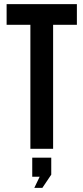

<svg xmlns="http://www.w3.org/2000/svg" viewBox="-20 -720 404 929"><path d="M127 -600H12V-700H352V-600H237V0H127ZM172 135H136V43H228V125L185 189H146Z"/></svg>

Font: kids-team
Style: team
Weight: 400
Designer: Ryoichi Tsunekawa, Thomas Gollenia, Laura Emeder
Foundry: Ryoichi Tsunekawa, Thomas Gollenia, Laura Emeder
Version: Version 2.000